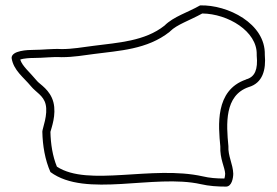

<svg xmlns="http://www.w3.org/2000/svg" viewBox="-20 -740 1028 712"><path d="M23 -525C30 -479 67 -454 95 -420C113 -398 141 -386 149 -354C159 -315 137 -263 137 -252C138 -200 147 -147 167 -102C298 -5 551 -96 725 -57C755 -50 787 -48 818 -48C840 -48 845 -81 845 -96C844 -131 825 -162 827 -198C819 -280 812 -386 902 -417C954 -432 967 -481 962 -537C965 -653 824 -723 722 -720C677 -694 624 -679 590 -645C517 -587 418 -582 326 -570C286 -565 249 -558 209 -558C174 -560 139 -555 104 -555C84 -555 23 -553 23 -525ZM55 -519C68 -524 93 -525 104 -525C142 -525 176 -530 207 -528H208H209C253 -528 291 -535 330 -540C420 -552 526 -556 609 -622L610 -623L611 -624C636 -649 683 -664 730 -690C825 -689 934 -624 932 -538V-536V-534C937 -482 925 -455 894 -446H893L892 -445C776 -405 790 -273 797 -197C795 -151 814 -119 815 -96C815 -92 814 -83 812 -78C783 -78 757 -80 732 -86C544 -128 307 -46 191 -122C175 -161 168 -206 167 -251C170 -264 190 -314 178 -361C166 -407 128 -427 118 -439C89 -474 63 -494 55 -519Z"/></svg>

Font: Camosport
Style: Oln
Weight: 400
Version: Version 001.000